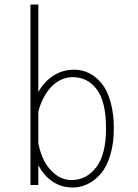

<svg xmlns="http://www.w3.org/2000/svg" viewBox="-20 -820 610 851"><path d="M115 0V-800H150V-411.5Q174.5 -457 215.5 -484Q256.5 -511 309 -511Q344 -511 375 -495.8Q406 -480.5 430.8 -450Q455.5 -419.5 470 -368.2Q484.5 -317 484.5 -251Q484.5 -185 469 -133.2Q453.5 -81.5 427.5 -51Q401.5 -20.5 369.8 -4.8Q338 11 302.5 11Q251 11 212.2 -15.8Q173.5 -42.5 150 -88V0ZM301.5 -478Q272 -478 245.5 -464Q219 -450 200.2 -427.2Q181.5 -404.5 168.8 -377.8Q156 -351 150 -323.5V-185.5Q157.5 -143.5 175.5 -107.8Q193.5 -72 225.8 -47Q258 -22 297 -22Q363.5 -22 406.8 -79Q450 -136 450 -251Q450 -368.5 409.5 -423.2Q369 -478 301.5 -478Z"/></svg>

Font: League Mono Narrow Thin
Style: Regular
Weight: 100
Width: 3
Designer: Tyler Finck
Foundry: The League of Moveable Type / Tyler Finck
Version: Version 2.210